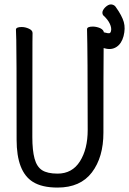

<svg xmlns="http://www.w3.org/2000/svg" viewBox="-20 -829 583 867"><path d="M240 18Q169 18 128 -8Q55 -54 55 -198Q55 -618 53.5 -648Q52 -678 52 -695Q52 -707 78 -707Q94 -707 110.5 -699.5Q127 -692 127 -680Q127 -668 126.5 -639Q126 -610 126 -210Q126 -150 136 -113Q146 -76 170 -60.5Q194 -45 240 -45Q306 -45 341 -100.5Q376 -156 376 -242Q376 -595 373 -697Q373 -709 399 -709Q415 -709 432 -702Q448 -694 449 -683Q451 -683 454 -682Q468 -678 473.5 -679Q479 -680 481 -688Q485 -702 476 -721.5Q467 -741 446 -760Q441 -767 443 -777Q447 -790 461 -801Q475 -812 488 -808Q498 -805 503 -797Q531 -758 539 -729.5Q547 -701 538 -666Q529 -632 506 -617Q483 -602 452 -611Q450 -612 448 -612Q447 -527 447 -230Q447 -119 395 -50.5Q343 18 240 18Z"/></svg>

Font: LXGW WenKai Mono Lite
Style: Regular
Weight: 400
Monospace: yes
Designer: LXGW / Fontworks Inc.
Foundry: LXGW / Fontworks Inc.
Version: Version 1.520; June 14, 2025